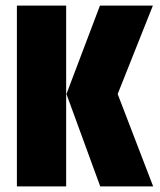

<svg xmlns="http://www.w3.org/2000/svg" viewBox="-20 -662 570 682"><path d="M398 -328 524 0H336L216 -328L335 -642H523ZM40 0V-642H215V0Z"/></svg>

Font: Teko
Style: Bold
Weight: 700
Designer: Manushi Parikh, Jonny Pinhorn
Foundry: Indian Type Foundry
Version: Version 1.106;PS 1.0;hotconv 1.0.78;makeotf.lib2.5.61930; tt